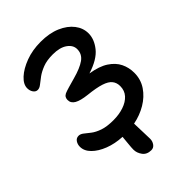

<svg xmlns="http://www.w3.org/2000/svg" viewBox="-260 -823 1120 1120"><g transform="rotate(-45 300.0 -263.0)"><path d="M305 189Q269 189 251 164.5Q233 140 233 113Q233 96 236 68Q239 40 241 15Q181 12 132 -7Q83 -26 53.5 -55.5Q24 -85 24 -120Q24 -140 34.5 -155.5Q45 -171 64 -171Q79 -171 94 -159Q109 -147 129.5 -131Q150 -115 184 -103Q218 -91 273 -91Q319 -91 357.5 -104Q396 -117 418.5 -142Q441 -167 441 -204Q441 -232 425.5 -251.5Q410 -271 373 -283Q336 -295 270 -302Q217 -308 191.5 -322.5Q166 -337 166 -364Q166 -374 170.5 -383Q175 -392 187 -398Q201 -404 225.5 -411Q250 -418 282 -427Q348 -445 382 -469Q416 -493 416 -534Q416 -567 383.5 -590Q351 -613 293 -613Q244 -613 210.5 -600Q177 -587 154.5 -570.5Q132 -554 116 -541Q100 -528 85 -528Q69 -528 58.5 -543Q48 -558 48 -579Q48 -611 81.5 -642Q115 -673 171 -694Q227 -715 295 -715Q367 -715 419 -692.5Q471 -670 499.5 -633Q528 -596 528 -552Q528 -504 491 -457.5Q454 -411 366 -383Q436 -372 477 -345Q518 -318 536 -281Q554 -244 554 -201Q554 -146 525 -103Q496 -60 448 -31.5Q400 -3 343 8Q344 50 345.5 84.5Q347 119 347 137Q347 157 335.5 173Q324 189 305 189Z"/></g></svg>

Font: Shantell Sans Normal
Style: Regular
Weight: 500
Designer: Stephen Nixon, Anya Danilova, Shantell Martin
Foundry: Arrow Type
Version: Version 1.009;[a7da0bfa3]